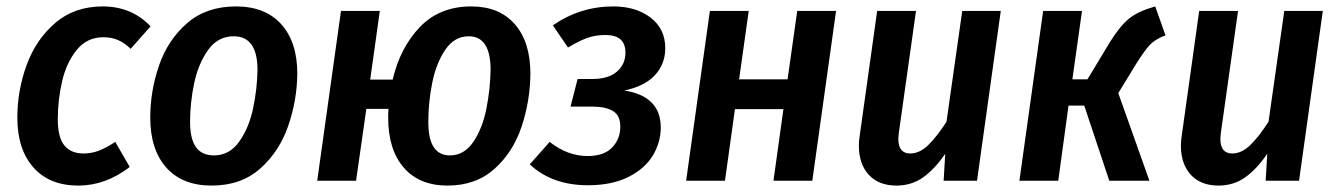

<svg xmlns="http://www.w3.org/2000/svg" viewBox="-20 -563 4169 598"><path d="M449 -481 387 -411Q367 -430 347 -438.5Q327 -447 302 -447Q251 -447 219 -407.5Q187 -368 173.5 -310Q160 -252 160 -192Q160 -135 180.5 -110Q201 -85 240 -85Q265 -85 287.5 -93.5Q310 -102 339 -121L384 -43Q309 15 224 15Q134 15 84 -41.5Q34 -98 34 -197Q34 -281 63 -360.5Q92 -440 152 -491.5Q212 -543 300 -543Q390 -543 449 -481Z M448 -197Q448 -280 475.5 -359.5Q503 -439 563 -491Q623 -543 715 -543Q806 -543 856 -487.5Q906 -432 906 -333Q905 -250 877.5 -170.5Q850 -91 790.5 -38Q731 15 639 15Q548 15 498 -41Q448 -97 448 -197ZM782 -345Q782 -450 708 -450Q658 -450 627.5 -406.5Q597 -363 584.5 -302.5Q572 -242 572 -184Q572 -130 590.5 -104.5Q609 -79 646 -79Q695 -79 725.5 -122.5Q756 -166 768.5 -226.5Q781 -287 782 -345Z M1632 -333Q1631 -248 1604.5 -168.5Q1578 -89 1520 -37Q1462 15 1374 15Q1286 15 1237.5 -41Q1189 -97 1189 -197Q1189 -215 1190 -224H1121L1089 0H968L1042 -529H1163L1133 -315H1203Q1226 -414 1287.5 -478.5Q1349 -543 1448 -543Q1535 -543 1583.5 -487.5Q1632 -432 1632 -333ZM1508 -345Q1508 -450 1440 -450Q1395 -450 1366.5 -407.5Q1338 -365 1326 -304Q1314 -243 1314 -184Q1314 -130 1331 -104.5Q1348 -79 1381 -79Q1426 -79 1454.5 -121.5Q1483 -164 1495 -225Q1507 -286 1508 -345Z M2052 -413Q2052 -363 2019.5 -328.5Q1987 -294 1924 -281Q1980 -273 2009 -244Q2038 -215 2038 -166Q2038 -120 2013.5 -79Q1989 -38 1937.5 -12Q1886 14 1811 14Q1700 14 1630 -51L1692 -121Q1748 -77 1810 -77Q1861 -77 1886.5 -103.5Q1912 -130 1912 -169Q1912 -203 1889.5 -217Q1867 -231 1824 -231H1757L1779 -317H1825Q1875 -317 1901.5 -340Q1928 -363 1928 -399Q1928 -454 1866 -454Q1834 -454 1808 -444.5Q1782 -435 1749 -415L1702 -484Q1787 -543 1890 -543Q1961 -543 2006.5 -508Q2052 -473 2052 -413Z M2420 -223H2269L2238 0H2117L2191 -529H2312L2282 -316H2433L2463 -529H2584L2510 0H2389Z M2655 -110Q2655 -125 2658 -143L2712 -529H2833L2780 -153Q2778 -137 2778 -130Q2778 -85 2815 -85Q2845 -85 2872.5 -112.5Q2900 -140 2928 -184L2977 -529H3097L3023 0H2919L2924 -84Q2891 -36 2855 -10.5Q2819 15 2772 15Q2717 15 2686 -18.5Q2655 -52 2655 -110Z M3610 -453Q3578 -441 3561.5 -423.5Q3545 -406 3518 -363L3463 -273L3560 0H3435L3357 -234H3308L3276 0H3155L3229 -529H3350L3320 -316H3367L3437 -432Q3469 -483 3497 -505.5Q3525 -528 3578 -543Z M3658 -110Q3658 -125 3661 -143L3715 -529H3836L3783 -153Q3781 -137 3781 -130Q3781 -85 3818 -85Q3848 -85 3875.5 -112.5Q3903 -140 3931 -184L3980 -529H4100L4026 0H3922L3927 -84Q3894 -36 3858 -10.5Q3822 15 3775 15Q3720 15 3689 -18.5Q3658 -52 3658 -110Z"/></svg>

Font: Fira Sans Condensed Medium
Style: Italic
Weight: 500
Width: 3
Italic angle: -8°
Designer: bBox Type GmbH & Carrois Corporate GbR & Edenspiekermann AG
Foundry: bBox Type GmbH & Carrois Corporate GbR & Edenspiekermann AG
Version: Version 4.301